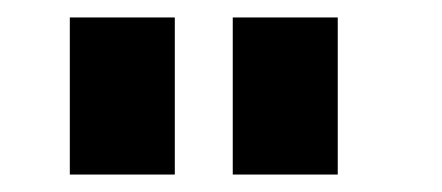

<svg xmlns="http://www.w3.org/2000/svg" viewBox="-20 -740 507 220"><path d="M60 -720H180.3V-540H60ZM246.7 -720H367V-540H246.7Z"/></svg>

Font: Tap Sans
Style: Regular
Weight: 400
Designer: Tap Payments
Foundry: Tap Payments
Version: Version 1.001;Glyphs 3.1.2 (3151)